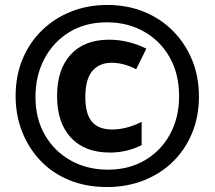

<svg xmlns="http://www.w3.org/2000/svg" viewBox="-20 -744 865 774"><path d="M411 10Q327 10 259 -18Q191 -46 143 -96.5Q95 -147 69 -213.5Q43 -280 43 -357Q43 -439 71 -506Q99 -573 149.5 -622Q200 -671 267 -697.5Q334 -724 413 -724Q493 -724 560.5 -696.5Q628 -669 677.5 -619Q727 -569 754.5 -502Q782 -435 782 -355Q782 -275 754.5 -208Q727 -141 677.5 -92.5Q628 -44 560 -17Q492 10 411 10ZM415 -60Q500 -60 565 -98.5Q630 -137 666 -204Q702 -271 702 -356Q702 -446 664 -513Q626 -580 560 -617Q494 -654 411 -654Q324 -654 259.5 -614.5Q195 -575 159 -507Q123 -439 123 -354Q123 -265 161.5 -199Q200 -133 266 -96.5Q332 -60 415 -60ZM423 -129Q322 -129 266 -189Q210 -249 210 -357Q210 -464 265 -524Q320 -584 420 -584Q496 -584 570 -548L529 -465Q478 -491 430 -491Q380 -491 352 -457.5Q324 -424 324 -353Q324 -285 350.5 -253.5Q377 -222 432 -222Q461 -222 491.5 -230Q522 -238 551 -253V-159Q491 -129 423 -129Z"/></svg>

Font: Noto Sans ExtraCondensed ExtraBold
Style: Italic
Weight: 800
Width: 2
Italic angle: -12°
Designer: Monotype Design Team
Foundry: Monotype Imaging Inc.
Version: Version 2.013; ttfautohint (v1.8.4.7-5d5b)